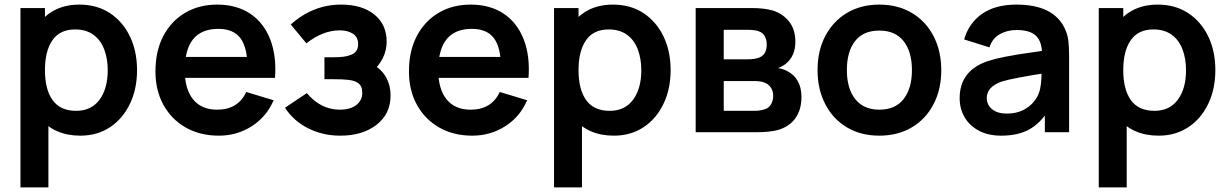

<svg xmlns="http://www.w3.org/2000/svg" viewBox="-20 -575 5346 835"><path d="M329.5 15Q216 15 152.8 -62.5Q89.5 -140 89.5 -270Q89.5 -351.5 116.5 -416Q144 -482 197 -518.5Q250 -555 325 -555Q401.5 -555 458 -518Q514.5 -480.5 545.2 -416.2Q576 -352 576 -270Q576 -188.5 545.5 -124.5Q514.5 -59 458.8 -22Q403 15 329.5 15ZM190.5 240H69V-540H175.5V-161H190.5ZM311 -93Q377 -93 412.8 -141.2Q448.5 -189.5 448.5 -270Q448.5 -319 433.5 -359.5Q418 -401 386 -424Q354 -447 307 -447Q240.5 -447 208 -400Q175.5 -353 175.5 -270Q175.5 -185.5 209 -139.2Q242.5 -93 311 -93Z M931.5 15Q850 15 787.5 -20.5Q725 -56.5 690.5 -119.5Q656 -182.5 656 -264Q656 -352.5 690 -418Q724.5 -483.5 785 -519.2Q845.5 -555 924.5 -555Q1008 -555 1067.5 -516Q1126.5 -476.5 1154.8 -404.8Q1183 -333 1176 -236.5H1056.5V-280.5Q1056 -368.5 1025.5 -409Q995 -449.5 929.5 -449.5Q783.5 -449.5 783.5 -270Q783.5 -187.5 819.8 -142.8Q856 -98 924.5 -98Q1015 -98 1051 -175L1170 -139Q1139 -67 1074.8 -26Q1010.5 15 931.5 15ZM745.5 -236.5V-327.5H1117V-236.5Z M1460 15Q1383.5 15 1319.8 -17.2Q1256 -49.5 1219.5 -106.5L1314.5 -170Q1375 -98 1458 -98Q1503 -98 1529.2 -118Q1555.5 -138 1555.5 -171.5Q1555.5 -200.5 1538 -213.5Q1522 -224.5 1496.8 -227.5Q1471.5 -230.5 1431 -230.5H1391V-326H1430.5Q1455.5 -326 1473.2 -328.2Q1491 -330.5 1506.5 -336.5Q1522 -342.5 1529.8 -354Q1537.5 -365.5 1537.5 -383Q1537.5 -413.5 1515 -428.2Q1492.5 -443 1457.5 -443Q1384 -443 1312.5 -386.5L1244.5 -468.5Q1341.5 -555 1463.5 -555Q1554.5 -555 1608 -511.8Q1661.5 -468.5 1661.5 -394Q1661.5 -316.5 1593.5 -259L1592 -298Q1633 -281 1655.8 -244.2Q1678.5 -207.5 1678.5 -159.5Q1678.5 -79.5 1617.5 -32.2Q1556.5 15 1460 15Z M2034 15Q1952.5 15 1890 -20.5Q1827.5 -56.5 1793 -119.5Q1758.5 -182.5 1758.5 -264Q1758.5 -352.5 1792.5 -418Q1827 -483.5 1887.5 -519.2Q1948 -555 2027 -555Q2110.5 -555 2170 -516Q2229 -476.5 2257.2 -404.8Q2285.5 -333 2278.5 -236.5H2159V-280.5Q2158.5 -368.5 2128 -409Q2097.5 -449.5 2032 -449.5Q1886 -449.5 1886 -270Q1886 -187.5 1922.2 -142.8Q1958.5 -98 2027 -98Q2117.5 -98 2153.5 -175L2272.5 -139Q2241.5 -67 2177.2 -26Q2113 15 2034 15ZM1848 -236.5V-327.5H2219.5V-236.5Z M2650 15Q2536.5 15 2473.2 -62.5Q2410 -140 2410 -270Q2410 -351.5 2437 -416Q2464.5 -482 2517.5 -518.5Q2570.5 -555 2645.5 -555Q2722 -555 2778.5 -518Q2835 -480.5 2865.8 -416.2Q2896.5 -352 2896.5 -270Q2896.5 -188.5 2866 -124.5Q2835 -59 2779.2 -22Q2723.5 15 2650 15ZM2511 240H2389.5V-540H2496V-161H2511ZM2631.5 -93Q2697.5 -93 2733.2 -141.2Q2769 -189.5 2769 -270Q2769 -319 2754 -359.5Q2738.5 -401 2706.5 -424Q2674.5 -447 2627.5 -447Q2561 -447 2528.5 -400Q2496 -353 2496 -270Q2496 -185.5 2529.5 -139.2Q2563 -93 2631.5 -93Z M3271 0H3005.5V-540H3251Q3301.5 -540 3340 -529.5Q3383 -516.5 3411 -482.2Q3439 -448 3439 -393Q3439 -332.5 3399 -299Q3382.5 -285.5 3363.5 -279Q3382.5 -276 3400.5 -267.5Q3465.5 -235.5 3465.5 -153Q3465.5 -98 3439.2 -61Q3413 -24 3362.5 -9.5Q3326.5 0 3271 0ZM3127.5 -222.5V-93H3262.5Q3285.5 -93 3308 -100.5Q3325 -106.5 3333.8 -122.5Q3342.5 -138.5 3342.5 -158Q3342.5 -181 3330.8 -196.5Q3319 -212 3301 -217Q3287.5 -222.5 3260 -222.5ZM3127.5 -445.5V-317H3227.5Q3264.5 -317 3282.5 -325Q3314.5 -337.5 3314.5 -381.5Q3314.5 -402.5 3305.5 -418.2Q3296.5 -434 3278 -439.5Q3263 -445.5 3225 -445.5Z M3804 15Q3723 15 3662.5 -21.5Q3602 -58 3568.8 -122.5Q3535.5 -187 3535.5 -270Q3535.5 -355 3569.5 -419Q3604 -484 3664.5 -519.5Q3725 -555 3804 -555Q3885.5 -555 3946 -518.5Q4007 -482 4040.2 -417.5Q4073.5 -353 4073.5 -270Q4073.5 -185.5 4040 -122Q4006 -56.5 3945 -20.8Q3884 15 3804 15ZM3804 -98Q3874 -98 3910 -144.5Q3946 -191 3946 -270Q3946 -350 3909.8 -396Q3873.5 -442 3804 -442Q3734.5 -442 3698.8 -396.5Q3663 -351 3663 -270Q3663 -190 3699.5 -144Q3736 -98 3804 -98Z M4334.5 15Q4276 15 4235.5 -7.5Q4195.5 -29.5 4174.5 -66Q4153.5 -102.5 4153.5 -148Q4153.5 -268 4276.5 -309.5Q4310.5 -320.5 4353 -328.5Q4380.5 -334 4410.8 -338.8Q4441 -343.5 4487.2 -350Q4533.5 -356.5 4555 -360L4512 -335.5Q4512.5 -392 4486.5 -418.2Q4460.5 -444.5 4401 -444.5Q4360.5 -444.5 4328 -426.2Q4295.5 -408 4283 -369L4173 -403.5Q4193.5 -474.5 4251 -514.8Q4308.5 -555 4401 -555Q4559 -555 4609 -454.5Q4622 -428.5 4625.8 -401.2Q4629.5 -374 4629.5 -331.5V0H4524V-117L4541.5 -98Q4505 -39 4456 -12Q4407 15 4334.5 15ZM4358.5 -81Q4398.5 -81 4428.5 -95.5Q4455.5 -109 4473.5 -129.8Q4491.5 -150.5 4498 -170.5Q4510 -200 4510 -271.5L4547 -260.5Q4382.5 -235 4337 -220.5Q4271.5 -197.5 4271.5 -149.5Q4271.5 -118.5 4294.8 -99.8Q4318 -81 4358.5 -81Z M5019 15Q4905.5 15 4842.2 -62.5Q4779 -140 4779 -270Q4779 -351.5 4806 -416Q4833.5 -482 4886.5 -518.5Q4939.5 -555 5014.5 -555Q5091 -555 5147.5 -518Q5204 -480.5 5234.8 -416.2Q5265.5 -352 5265.5 -270Q5265.5 -188.5 5235 -124.5Q5204 -59 5148.2 -22Q5092.5 15 5019 15ZM4880 240H4758.5V-540H4865V-161H4880ZM5000.5 -93Q5066.5 -93 5102.2 -141.2Q5138 -189.5 5138 -270Q5138 -319 5123 -359.5Q5107.5 -401 5075.5 -424Q5043.5 -447 4996.5 -447Q4930 -447 4897.5 -400Q4865 -353 4865 -270Q4865 -185.5 4898.5 -139.2Q4932 -93 5000.5 -93Z"/></svg>

Font: Vortex Mix
Style: Bold
Weight: 700
Designer: Mikhail Sharanda
Foundry: Mikhail Sharanda
Version: Version 4.504;Glyphs 3.1.2 (3151)